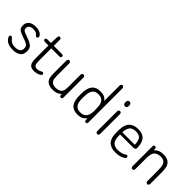

<svg xmlns="http://www.w3.org/2000/svg" viewBox="123 -1477 2334 2334"><g transform="rotate(45 1290.5 -310.0)"><path d="M173 10Q314 10 314 -102Q314 -148 290 -173Q266 -198 201 -220Q157 -235 136 -244.5Q115 -254 109 -264Q103 -274 103 -290Q103 -317 123 -332Q143 -347 179 -347Q207 -347 222 -340Q237 -333 256 -312Q262 -307 264.5 -305Q267 -303 271 -303Q279 -303 286 -310.5Q293 -318 293 -326Q293 -334 287 -343Q255 -389 180 -389Q120 -389 87 -362.5Q54 -336 54 -287Q54 -259 64.5 -242Q75 -225 99.5 -213Q124 -201 164 -187Q207 -173 228.5 -161.5Q250 -150 257.5 -136.5Q265 -123 265 -101Q265 -32 174 -32Q140 -32 113 -46Q86 -60 67 -87Q63 -93 59 -95.5Q55 -98 50 -98Q41 -98 34.5 -91.5Q28 -85 28 -77Q28 -66 43 -44Q84 10 173 10Z M447 -335V-121Q447 -86 451 -61Q455 -36 465 -22Q485 10 539 10Q565 10 590 3Q615 -4 631 -14.5Q647 -25 647 -35Q647 -44 641.5 -50.5Q636 -57 627 -57Q625 -57 623 -56.5Q621 -56 619 -55Q600 -45 583.5 -39.5Q567 -34 552 -34Q520 -34 508 -53Q496 -72 496 -123V-335H635Q648 -335 654.5 -341Q661 -347 661 -356Q661 -367 654.5 -372.5Q648 -378 635 -378H496V-481Q496 -494 490 -501Q484 -508 474 -508Q452 -508 451 -482L447 -378H385Q374 -378 367 -372.5Q360 -367 360 -357Q360 -347 367 -341Q374 -335 385 -335Z M978 -33Q979 -7 985 0.5Q991 8 999 8Q1010 8 1017 2.5Q1024 -3 1024 -16V-357Q1024 -371 1017.5 -379Q1011 -387 999 -387Q987 -387 980.5 -379Q974 -371 974 -357V-154Q974 -118 970 -97.5Q966 -77 955 -64Q930 -33 870 -33Q841 -33 821.5 -42.5Q802 -52 792 -73Q780 -94 780 -151V-357Q780 -371 774 -379Q768 -387 756 -387Q744 -387 737.5 -379Q731 -371 731 -357V-147Q731 -117 733 -97.5Q735 -78 739 -64Q761 10 863 10Q939 10 978 -33Z M1403 -336Q1371 -389 1291 -389Q1217 -389 1180 -343.5Q1143 -298 1143 -208V-173Q1143 -79 1178 -34.5Q1213 10 1287 10Q1330 10 1358 -3Q1386 -16 1407 -45Q1409 -10 1414 -1Q1419 8 1429 8Q1439 8 1445.5 2.5Q1452 -3 1452 -16V-599Q1452 -614 1445.5 -622Q1439 -630 1427 -630Q1416 -630 1409.5 -622Q1403 -614 1403 -599ZM1402 -209 1403 -169Q1403 -100 1376.5 -66.5Q1350 -33 1295 -33Q1242 -33 1217 -65Q1192 -97 1192 -168V-202Q1192 -276 1217.5 -311Q1243 -346 1297 -346Q1357 -346 1382 -305Q1392 -289 1396.5 -268.5Q1401 -248 1402 -209Z M1627 -551Q1613 -551 1604.5 -540.5Q1596 -530 1596 -510Q1596 -491 1604.5 -480Q1613 -469 1627 -469Q1642 -469 1650.5 -480Q1659 -491 1659 -510Q1659 -530 1650.5 -540.5Q1642 -551 1627 -551ZM1603 -22Q1603 -8 1609.5 0Q1616 8 1627 8Q1639 8 1645.5 0Q1652 -8 1652 -22V-357Q1652 -371 1645.5 -379Q1639 -387 1627 -387Q1616 -387 1609.5 -379Q1603 -371 1603 -357Z M1828 -186H2056Q2072 -186 2081.5 -193.5Q2091 -201 2091 -216Q2091 -259 2082 -291.5Q2073 -324 2055 -345Q2018 -389 1939 -389Q1860 -389 1819.5 -345Q1779 -301 1779 -213V-163Q1779 -76 1819 -33Q1859 10 1940 10Q1980 10 2013.5 1Q2047 -8 2071 -25Q2079 -30 2082 -35Q2085 -40 2085 -46Q2085 -55 2078.5 -61.5Q2072 -68 2064 -68Q2059 -68 2051 -63Q2028 -47 2001 -39.5Q1974 -32 1943 -32Q1883 -32 1855.5 -63.5Q1828 -95 1828 -163ZM2043 -224H1828Q1831 -289 1857 -319Q1883 -349 1939 -349Q1993 -349 2017 -320.5Q2041 -292 2043 -224Z M2254 -339Q2253 -370 2246.5 -378.5Q2240 -387 2232 -387Q2221 -387 2214.5 -381Q2208 -375 2208 -362V-22Q2208 -8 2214.5 0Q2221 8 2233 8Q2245 8 2251 0Q2257 -8 2257 -22V-199Q2257 -243 2262 -267.5Q2267 -292 2278 -308Q2291 -326 2315.5 -336Q2340 -346 2370 -346Q2431 -346 2451 -297Q2457 -285 2460 -260.5Q2463 -236 2463 -202V-22Q2463 -8 2469.5 0Q2476 8 2487 8Q2499 8 2505.5 0Q2512 -8 2512 -22V-206Q2512 -240 2510 -264Q2508 -288 2504 -302Q2481 -389 2375 -389Q2334 -389 2304.5 -377Q2275 -365 2254 -339Z"/></g></svg>

Font: Beiruti Light
Style: Regular
Weight: 300
Designer: Arlette Boutros
Foundry: Boutros
Version: Version 1.41